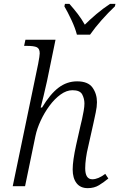

<svg xmlns="http://www.w3.org/2000/svg" viewBox="-20 -966 619 996"><path d="M435 10Q397 10 377 -16Q357 -42 357 -87Q357 -110 361.5 -141.5Q366 -173 375 -214L398 -316Q401 -327 405.5 -347.5Q410 -368 414 -390.5Q418 -413 418 -429Q418 -454 406.5 -476Q395 -498 356 -498Q325 -498 294 -475.5Q263 -453 236.5 -417Q210 -381 191 -340Q172 -299 164 -261L110 0H46L178 -635Q182 -655 184 -669.5Q186 -684 186 -689Q186 -714 171 -721Q156 -728 119 -728H105L112 -760H268L224 -546Q215 -506 206 -468Q197 -430 191 -408H198Q240 -478 283.5 -511Q327 -544 380 -544Q437 -544 460 -511.5Q483 -479 483 -436Q483 -412 476.5 -382Q470 -352 465 -328L437 -203Q430 -175 426 -145.5Q422 -116 422 -93Q422 -36 459 -36Q489 -36 526 -64L542 -40Q519 -21 494 -5.5Q469 10 435 10ZM379 -786Q370 -821 350.5 -862.5Q331 -904 314 -933L317 -946H340Q364 -919 383.5 -893.5Q403 -868 420 -838Q446 -864 479.5 -892.5Q513 -921 551 -946H579L576 -933Q541 -900 506.5 -861Q472 -822 447 -786Z"/></svg>

Font: Noto Serif Light
Style: Italic
Weight: 300
Italic angle: -12°
Designer: Monotype Design Team
Foundry: Monotype Imaging Inc.
Version: Version 2.013